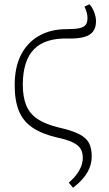

<svg xmlns="http://www.w3.org/2000/svg" viewBox="-20 -653 513 902"><path d="M323 229 303 205Q335 178 352 148Q369 118 369 89Q369 62 358 45Q347 28 321 15.5Q295 3 248 -7Q176 -24 132 -54Q88 -84 68.5 -132.5Q49 -181 49 -253Q49 -336 78 -394Q107 -452 162 -484Q217 -516 292 -516Q331 -516 352.5 -520.5Q374 -525 382.5 -536.5Q391 -548 391 -567Q391 -580 388 -592Q385 -604 377 -622L400 -633Q413 -620 422 -597Q431 -574 431 -553Q431 -524 417.5 -505.5Q404 -487 374.5 -479Q345 -471 300 -472Q192 -475 140 -422Q88 -369 87 -257Q87 -197 103.5 -157.5Q120 -118 157 -93.5Q194 -69 256 -54Q315 -41 349.5 -24Q384 -7 397.5 18Q411 43 411 82Q411 122 389.5 158.5Q368 195 323 229Z"/></svg>

Font: Literata 18pt ExtraLight
Style: Regular
Weight: 250
Designer: Latin by Veronika Burian and Jose Scaglione. Greek by Irene Vlachou. Cyrillic by Vera Evstafieva.
Foundry: TypeTogether
Version: Version 3.103;gftools[0.9.29]